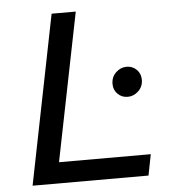

<svg xmlns="http://www.w3.org/2000/svg" viewBox="-51 -746 696 792"><g transform="rotate(-5 297.0 -350.0)"><path d="M52 0 192 -700H292L169 -87H549L532 0ZM475 -331Q451 -331 434 -347.5Q417 -364 417 -389Q417 -418 436.5 -436.5Q456 -455 481 -455Q505 -455 522 -438.5Q539 -422 539 -396Q539 -368 519.5 -349.5Q500 -331 475 -331Z"/></g></svg>

Font: MOST Montserrat Medium
Style: Italic
Weight: 500
Italic angle: -11.3°
Designer: Julieta Ulanovsky
Foundry: Julieta Ulanovsky
Version: Version 8.000;March 11, 2024;FontCreator 15.0.0.2926 64-bit